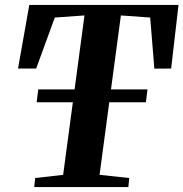

<svg xmlns="http://www.w3.org/2000/svg" viewBox="-20 -763 748 783"><path d="M119.5 0 123.5 -37 237.5 -50 324.5 -700 203.5 -691.5 127.5 -483.5H53.5L99.5 -743H708L678 -483.5L609.5 -483L592.5 -691.5L473 -700L386 -50L507 -37L503.5 0ZM129.5 -346 136 -398.5H581.5L575 -346Z"/></svg>

Font: Merriweather 72pt
Style: Bold Italic
Weight: 700
Italic angle: -7.8°
Version: Version 2.101